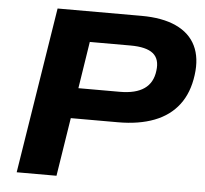

<svg xmlns="http://www.w3.org/2000/svg" viewBox="-51 -759 868 812"><g transform="rotate(5 383.0 -352.5)"><path d="M49 0 161 -705H517Q606 -705 664.5 -678Q723 -651 748 -599.5Q773 -548 763 -475Q753 -399 714.5 -348.5Q676 -298 611 -273Q546 -248 457 -248H257L218 0ZM278 -377H454Q521 -377 557.5 -402.5Q594 -428 600 -479Q607 -529 578 -552.5Q549 -576 482 -576H309Z"/></g></svg>

Font: Nunito Sans 10pt SemiExpanded ExtraBold
Style: Italic
Weight: 800
Width: 6
Italic angle: -9°
Designer: Vernon Adams
Foundry: Vernon Adams
Version: Version 3.101;gftools[0.9.27]